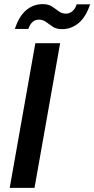

<svg xmlns="http://www.w3.org/2000/svg" viewBox="-20 -909 456 929"><path d="M27 0 151 -700H271L147 0ZM52 -769Q72 -831 107 -860Q142 -889 186 -889Q214 -889 231.5 -877.5Q249 -866 264 -854.5Q279 -843 300 -843Q316 -843 330 -854.5Q344 -866 351 -888H416Q396 -827 360.5 -797.5Q325 -768 281 -768Q253 -768 235.5 -779.5Q218 -791 203 -802.5Q188 -814 168 -814Q151 -814 138 -803Q125 -792 117 -769Z"/></svg>

Font: DM Sans 12pt SemiBold
Style: Italic
Weight: 600
Italic angle: -10°
Version: Version 4.004;gftools[0.9.30]